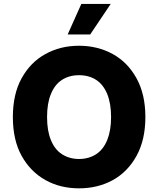

<svg xmlns="http://www.w3.org/2000/svg" viewBox="-20 -977 829 1006"><path d="M741.7 -363.8Q741.7 -244.1 695.3 -160.2Q648.9 -76.2 570.8 -33.2Q492.2 9.8 394 9.8Q295.4 9.8 217.8 -33.7Q139.2 -77.6 93.3 -160.6Q47.4 -243.2 47.4 -363.8Q47.4 -483.9 93.3 -566.9Q139.6 -650.9 217.8 -693.8Q296.4 -737.3 394 -737.3Q491.2 -737.3 570.8 -693.8Q648.9 -650.9 695.3 -566.9Q741.7 -482.9 741.7 -363.8ZM542 -483.9Q521.5 -533.7 484.4 -558.1Q446.3 -583 394 -583Q342.3 -583 304.2 -558.1Q266.6 -533.7 246.6 -483.9Q226.6 -436 226.6 -363.8Q226.6 -291.5 246.6 -243.7Q266.6 -193.8 304.2 -169.4Q343.3 -144 394 -144Q445.3 -144 484.4 -169.4Q521.5 -193.8 542 -243.7Q562 -293.5 562 -363.8Q562 -434.1 542 -483.9ZM452.6 -796.4H334.5L406.2 -956.5H560.1Z"/></svg>

Font: My Font
Style: Regular
Weight: 500
Designer: Rasmus Andersson
Foundry: rsms
Version: Version 0.001